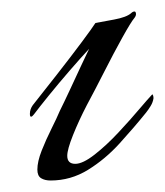

<svg xmlns="http://www.w3.org/2000/svg" viewBox="-20 -311 287 334"><path d="M68 3Q58 3 51.5 -1Q45 -5 45 -16Q45 -30 52.5 -49Q60 -68 69.5 -87Q79 -106 84 -118Q91 -132 101.5 -154.5Q112 -177 121.5 -197.5Q131 -218 135 -226Q121 -211 101.5 -188.5Q82 -166 65 -145Q48 -124 39 -112Q36 -108 34 -108Q32 -108 32 -113Q32 -121 37 -128Q56 -152 79.5 -182Q103 -212 122 -237.5Q141 -263 146 -271Q157 -273 178.5 -277Q200 -281 208 -288Q211 -291 214 -291Q216 -291 216.5 -287.5Q217 -284 214 -280Q208 -273 193 -246Q178 -219 161.5 -186.5Q145 -154 131 -128Q117 -101 107 -76Q97 -51 97 -40Q97 -26 111 -26Q124 -26 144.5 -42Q165 -58 186 -80.5Q207 -103 223 -122Q228 -128 235.5 -136.5Q243 -145 245 -147Q247 -145 247 -140Q246 -133 242 -126.5Q238 -120 234 -115Q213 -89 188 -61.5Q163 -34 133 -15.5Q103 3 68 3Z"/></svg>

Font: Italianno
Style: Regular
Weight: 400
Designer: Robert E. Leuschke
Foundry: Robert E. Leuschke
Version: Version 1.100; ttfautohint (v1.8.3)